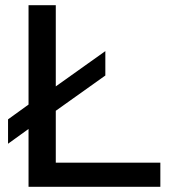

<svg xmlns="http://www.w3.org/2000/svg" viewBox="-20 -720 667 740"><path d="M90 0V-223L11 -166V-260L90 -317V-700H195V-387L386 -523V-429L195 -293V-93H598V0Z"/></svg>

Font: Red Hat Display Medium
Style: Regular
Weight: 500
Designer: Pentagram, MCKL
Foundry: Pentagram, MCKL
Version: Version 1.023